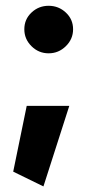

<svg xmlns="http://www.w3.org/2000/svg" viewBox="-20 -525 337 667"><path d="M64.5 -423.3Q64.5 -458 89.4 -481.4Q114.3 -504.9 148.9 -504.9Q183.6 -504.9 208.7 -481.4Q233.9 -458 233.9 -423.3Q233.9 -389.2 208.7 -364.5Q183.6 -339.8 148.9 -339.8Q114.3 -339.8 89.4 -364.5Q64.5 -389.2 64.5 -423.3ZM72.8 -157.2H220.7L130.9 122.6L25.9 71.3Z"/></svg>

Font: Estedad-FD ExtraBold
Style: Regular
Weight: 800
Designer: Amin Abedi
Version: Version 7.3